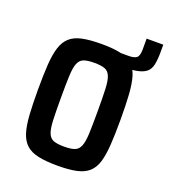

<svg xmlns="http://www.w3.org/2000/svg" viewBox="-116 -686 689 780"><g transform="rotate(20 228.5 -296.5)"><path d="M265 -459V-510H341Q365 -510 375 -518.5Q385 -527 385 -554V-601H457V-569Q457 -537 452.5 -515Q448 -493 433.5 -481Q419 -469 391 -464Q363 -459 315 -459ZM222 8Q171 8 138 1Q105 -6 85.5 -23.5Q66 -41 56.5 -71Q47 -101 44 -146Q41 -191 41 -255Q41 -319 44 -364Q47 -409 56.5 -439Q66 -469 85.5 -486.5Q105 -504 138 -511Q171 -518 222 -518Q270 -518 302.5 -511Q335 -504 354.5 -486.5Q374 -469 383 -439Q392 -409 395 -364Q398 -319 398 -255Q398 -191 395 -146Q392 -101 383 -71Q374 -41 354.5 -23.5Q335 -6 302.5 1Q270 8 222 8ZM220 -74Q249 -74 265 -80Q281 -86 288.5 -104.5Q296 -123 297.5 -159Q299 -195 299 -255Q299 -315 297.5 -351Q296 -387 288.5 -405.5Q281 -424 265 -430Q249 -436 219 -436Q190 -436 174 -430Q158 -424 150.5 -405.5Q143 -387 141.5 -351Q140 -315 140 -255Q140 -195 141.5 -159Q143 -123 150.5 -104.5Q158 -86 174 -80Q190 -74 220 -74Z"/></g></svg>

Font: Saira Condensed SemiBold
Style: Regular
Weight: 600
Width: 3
Designer: Hector Gatti with collaboration of the Omnibus-Type team
Foundry: Omnibus-Type
Version: Version 1.100